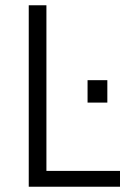

<svg xmlns="http://www.w3.org/2000/svg" viewBox="-20 -708 498 728"><path d="M89 0V-688H156V-60H435V0ZM312 -319V-404H387V-319Z"/></svg>

Font: Saira Semi Condensed Light
Style: Regular
Weight: 300
Width: 4
Designer: Hector Gatti with collaboration of the Omnibus-Type team
Foundry: Omnibus-Type
Version: Version 1.001; ttfautohint (v1.8)